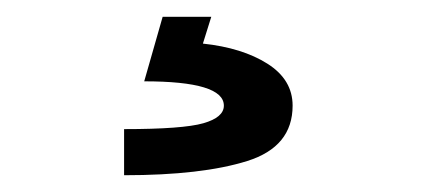

<svg xmlns="http://www.w3.org/2000/svg" viewBox="-20 -20 506 229"><path d="M128 189V134Q198 134 222.5 127Q247 120 247 106Q247 77 152 77L174 0H232L222 32Q269 37 299 56Q329 75 329 106Q329 155 275 172Q221 189 128 189Z"/></svg>

Font: Zen Kaku Gothic New
Style: Bold
Weight: 700
Designer: Yoshimichi Ohira
Foundry: Positype
Version: Version 1.002